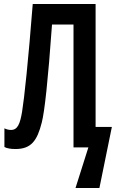

<svg xmlns="http://www.w3.org/2000/svg" viewBox="-20 -734 593 956"><path d="M456 -102V-714H143C121 -433 101 -245 90 -178C80 -118 68 -87 35 -87C23 -87 12 -90 2 -95V-2C15 5 34 8 57 8C135 8 165 -33 188 -124C202 -178 219 -331 239 -612H346V0H420L356 202H475L537 -102Z"/></svg>

Font: Noto Sans Display Condensed Medium
Style: Regular
Weight: 500
Width: 3
Designer: Monotype Design Team
Foundry: Monotype Imaging Inc.
Version: Version 1.900